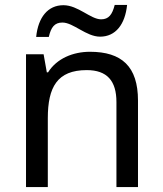

<svg xmlns="http://www.w3.org/2000/svg" viewBox="-20 -755 658 775"><path d="M126 -606H177C186 -645 200 -664 232 -664C276 -664 328 -607 384 -607C447 -607 485 -657 493 -735H443C433 -696 419 -677 388 -677C346 -677 295 -734 236 -734C173 -734 134 -685 126 -606ZM343 -546C275 -546 209 -519 174 -463H169L156 -536H85V0H173V-278C173 -403 211 -472 330 -472C412 -472 450 -429 450 -343V0H537V-349C537 -487 471 -546 343 -546Z"/></svg>

Font: Noto Sans Brahmi
Style: Regular
Weight: 400
Designer: Monotype Design Team
Foundry: Monotype Imaging Inc.
Version: Version 2.004